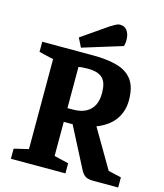

<svg xmlns="http://www.w3.org/2000/svg" viewBox="-123 -936 875 1027"><g transform="rotate(15 314.5 -422.0)"><path d="M35 0V-56L115 -75V-573L35 -592V-648H317Q397 -648 452 -632Q507 -616 535.5 -576.5Q564 -537 564 -465Q564 -433 555 -405.5Q546 -378 529.5 -355.5Q513 -333 488 -315.5Q463 -298 432 -286L557 -73L629 -56V0H493Q464 0 449 -8.5Q434 -17 422 -39L306 -264H257V-75L337 -56V0ZM257 -340H287Q328 -340 356.5 -354Q385 -368 400 -395.5Q415 -423 415 -465Q415 -492 409.5 -512.5Q404 -533 391.5 -546Q379 -559 358.5 -565.5Q338 -572 308 -572Q293 -572 279 -571Q265 -570 257 -568ZM243 -671 218 -721 361 -820Q374 -828 388 -836Q402 -844 413 -844Q438 -844 451 -828Q464 -812 467 -787.5Q470 -763 463 -739Z"/></g></svg>

Font: Faustina
Style: Bold
Weight: 700
Designer: Alfonso Garcia
Foundry: http://www.omnibus-type.com
Version: Version 1.200